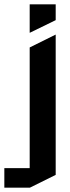

<svg xmlns="http://www.w3.org/2000/svg" viewBox="-90 -663 325 886"><path d="M47 203V-444L166 -503H167V144L48 203ZM-70 203V113H47V203ZM47 -512V-643H167V-570L48 -512Z"/></svg>

Font: Foldit Medium
Style: Regular
Weight: 500
Version: Version 1.003